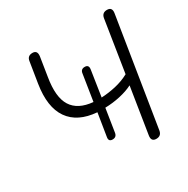

<svg xmlns="http://www.w3.org/2000/svg" viewBox="-162 -857 990 1009"><g transform="rotate(-30 333.0 -352.5)"><path d="M504 6Q472 6 478 -30L522 -308Q489 -291 444 -281Q399 -271 353 -270L331 -130Q327 -106 303 -106Q278 -106 283 -133L305 -270Q190 -279 139.5 -351.5Q89 -424 110 -556L130 -681Q134 -711 165 -711Q195 -711 190 -675L172 -561Q153 -448 188.5 -391.5Q224 -335 314 -327L339 -486Q342 -510 366 -510Q391 -510 387 -483L363 -326Q406 -328 450 -338Q494 -348 533 -369L582 -681Q587 -711 617 -711Q649 -711 643 -675L539 -24Q534 6 504 6Z"/></g></svg>

Font: Nunito Light
Style: Italic
Weight: 300
Italic angle: -9°
Designer: Vernon Adams
Foundry: Vernon Adams
Version: Version 3.601; ttfautohint (v1.8.2.53-6de2)